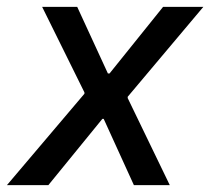

<svg xmlns="http://www.w3.org/2000/svg" viewBox="-49 -539 612 559"><path d="M340.8 0 252.9 -192.9H249L196.8 -266.6V-270L73.7 -519H175.8L265.1 -325.2H270L322.8 -257.3V-253.4L445.3 0ZM-28.8 0 196.8 -266.1V-270L265.1 -325.2H270L425.8 -519H543L322.8 -257.3V-253.4L252.9 -192.9H249L91.8 0Z"/></svg>

Font: Reddit Sans Medium
Style: Italic
Weight: 500
Italic angle: -11.25°
Designer: Stephen Hutchings
Version: Version 1.013